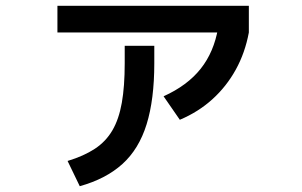

<svg xmlns="http://www.w3.org/2000/svg" viewBox="-20 -594 1040 662"><path d="M213 -39Q269 -56 307 -81Q345 -106 367.5 -144.5Q390 -183 400 -239.5Q410 -296 410 -376V-436H512V-376Q512 -251 485.5 -165.5Q459 -80 402 -28.5Q345 23 255 48ZM544 -262Q626 -299 672 -357Q718 -415 732 -498L838 -482Q825 -412 793 -354Q761 -296 712.5 -252Q664 -208 600 -181ZM178 -482V-574H838V-482Z"/></svg>

Font: M PLUS 2 Thin Medium
Style: Regular
Weight: 500
Version: Version 1.001